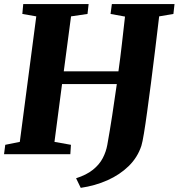

<svg xmlns="http://www.w3.org/2000/svg" viewBox="-21 -763 884 950"><path d="M378.5 166.5 355.5 119Q407 102.5 439 76.8Q471 51 487.5 19.2Q504 -12.5 510 -46.5Q522.5 -116 534.2 -192Q546 -268 557 -347H286L248.5 -61L330 -46.5L327 0H-1L5 -46.5L77 -61L158.5 -682L89.5 -694L94 -743H417.5L412 -694L330.5 -682L294.5 -410H565Q574.5 -477.5 582.2 -546Q590 -614.5 597.5 -681L526 -694L532.5 -743H842.5L837 -694L766.5 -682Q756.5 -597.5 746.2 -513.2Q736 -429 726 -351.8Q716 -274.5 707.2 -210.8Q698.5 -147 691.2 -103Q684 -59 678.5 -41.5Q659.5 16 615.8 58.8Q572 101.5 511 128.8Q450 156 378.5 166.5Z"/></svg>

Font: Merriweather 36pt Black
Style: Italic
Weight: 900
Italic angle: -7.8°
Version: Version 2.101